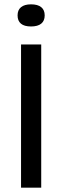

<svg xmlns="http://www.w3.org/2000/svg" viewBox="-20 -865 287 885"><path d="M77 0V-660H170V0ZM123 -743Q92 -743 76.5 -756Q61 -769 61 -794Q61 -819 77 -832Q93 -845 123 -845Q154 -845 170 -832Q186 -819 186 -794Q186 -769 170 -756Q154 -743 123 -743Z"/></svg>

Font: Bricolage Grotesque 36pt
Style: Regular
Weight: 400
Designer: Mathieu Triay
Foundry: Atelier Triay
Version: Version 1.001;gftools[0.9.33.dev8+g029e19f]